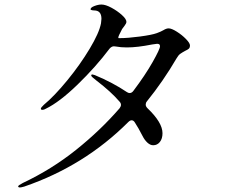

<svg xmlns="http://www.w3.org/2000/svg" viewBox="-20 -808 1040 846"><path d="M817 -608Q817 -598 812 -593.5Q807 -589 796 -584Q783 -577 774.5 -571Q766 -565 758 -551Q699 -450 627 -361Q622 -355 622 -347Q622 -339 630 -331Q696 -268 696 -221Q696 -197 684.5 -182.5Q673 -168 655 -168Q642 -168 629.5 -179.5Q617 -191 608 -209Q589 -246 575 -267Q569 -278 560 -278Q553 -278 545 -270Q352 -77 87 14Q73 18 68 18Q60 18 60 13Q60 9 81 -2Q208 -62 315.5 -148Q423 -234 507 -331Q513 -339 513 -346Q513 -354 506 -361Q469 -404 405 -453L388 -467Q382 -472 382 -476Q382 -480 387 -480Q389 -480 398 -477Q477 -444 538 -403Q545 -398 551 -398Q561 -398 568 -408Q620 -477 652.5 -534.5Q685 -592 685 -604Q685 -610 682 -612.5Q679 -615 672 -615L650 -612Q585 -599 539 -599Q512 -599 491 -603Q488 -604 482 -604Q472 -604 463 -594Q402 -513 322 -435.5Q242 -358 182 -329Q174 -324 167 -324Q160 -324 160 -329Q160 -334 173 -346Q220 -385 276.5 -454Q333 -523 375 -593Q417 -663 425 -705Q427 -719 427 -725Q427 -762 395 -762Q392 -762 388.5 -762.5Q385 -763 382 -764Q379 -765 379 -767Q379 -775 396 -781.5Q413 -788 427 -788Q445 -788 471 -774Q497 -760 517 -742Q537 -724 537 -712Q537 -705 529.5 -695.5Q522 -686 518 -680L510 -664Q504 -653 502 -646.5Q500 -640 503 -640H509Q543 -640 596 -647Q649 -654 671 -662Q690 -669 700 -675Q713 -683 723 -683Q736 -683 759 -668.5Q782 -654 799.5 -636Q817 -618 817 -608Z"/></svg>

Font: Shippori Mincho B1 Medium
Style: Regular
Weight: 500
Designer: FONTDASU
Foundry: FONTDASU / Google Inc. / but / Adobe
Version: Version 3.110; ttfautohint (v1.8.3)